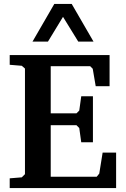

<svg xmlns="http://www.w3.org/2000/svg" viewBox="-20 -949 636 969"><path d="M29 0V-49L90 -54L106 -70V-603L90 -617L29 -622V-671H533V-514H463L448 -602L435 -615H236V-377H366L380 -391L390 -463H449V-231H390L380 -303L366 -317H236V-57H468L481 -73L498 -179H566V0ZM144 -739 254 -929H342L452 -739H375L298 -864L222 -739Z"/></svg>

Font: Khartiya
Style: Bold
Weight: 700
Version: Version 1.0.2